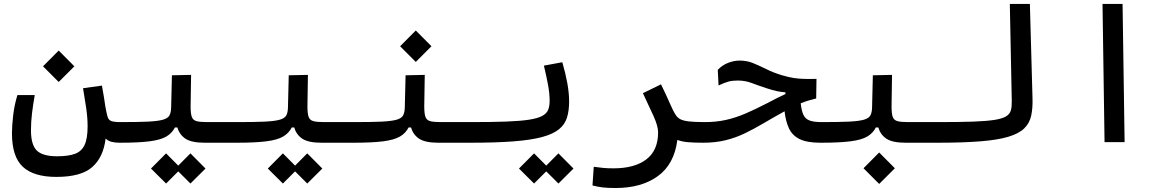

<svg xmlns="http://www.w3.org/2000/svg" viewBox="-20 -713 5899 963"><path d="M262.7 174.3Q149.4 174.3 94.7 123.8Q40 73.2 40 -43.9Q40 -83 46.1 -135Q52.2 -187 67.4 -236.3H154.3Q146 -189.5 140.6 -145.5Q135.3 -101.6 135.3 -59.6Q135.3 13.2 164.6 42Q193.8 70.8 266.6 70.8Q321.8 70.8 355.2 58.8Q388.7 46.9 404.1 14.4Q419.4 -18.1 419.4 -79.1Q419.4 -123 412.1 -172.4Q404.8 -221.7 396.5 -270.5L491.2 -283.7Q497.1 -252.4 501.5 -224.6Q505.4 -196.3 508.3 -179.2Q514.6 -144 519.5 -127.4Q524.4 -110.8 538.6 -105.7Q552.7 -100.6 585.9 -100.6Q611.8 -100.6 619.6 -89.6Q627.4 -78.6 627.4 -52.7Q627.4 -26.4 619.4 -11.7Q611.3 2.9 580.1 2.9Q557.1 2.9 539.8 -1.5Q522.5 -5.9 509.8 -18.1Q498.5 75.7 442.6 125Q386.7 174.3 262.7 174.3ZM274.4 -301.8 195.8 -380.4 274.4 -459.5 353 -380.4Z M580.1 2.9 585.9 -100.6Q672.4 -100.6 722.9 -103Q773.4 -105.5 798.1 -112.8Q822.8 -120.1 830.3 -134.8Q837.9 -149.4 838.4 -174.3L842.3 -335.4L938.5 -337.4L936 -179.2Q936 -143.6 941.9 -127Q947.8 -110.4 965.3 -105.5Q982.9 -100.6 1018.6 -100.6H1171.9Q1190.4 -100.6 1199.5 -87.6Q1208.5 -74.7 1208.5 -56.2Q1208.5 -22 1196 -9.5Q1183.6 2.9 1166 2.9H1007.3Q940.9 2.9 910.6 -17.1Q880.4 -37.1 869.6 -73.7H857.4Q842.8 -44.9 814 -28.1Q785.2 -11.2 730 -4.2Q674.8 2.9 580.1 2.9ZM935.1 207.5 874 146.5 813 207.5 737.3 132.3 813 56.2 874 117.7 935.1 56.2 1010.7 132.3Z M1166 2.9 1171.9 -100.6Q1258.3 -100.6 1308.8 -103Q1359.4 -105.5 1384 -112.8Q1408.7 -120.1 1416.3 -134.8Q1423.8 -149.4 1424.3 -174.3L1428.2 -335.4L1524.4 -337.4L1522 -179.2Q1522 -143.6 1527.8 -127Q1533.7 -110.4 1551.3 -105.5Q1568.8 -100.6 1604.5 -100.6H1757.8Q1776.4 -100.6 1785.4 -87.6Q1794.4 -74.7 1794.4 -56.2Q1794.4 -22 1782 -9.5Q1769.5 2.9 1752 2.9H1593.3Q1526.9 2.9 1496.6 -17.1Q1466.3 -37.1 1455.6 -73.7H1443.4Q1428.7 -44.9 1399.9 -28.1Q1371.1 -11.2 1315.9 -4.2Q1260.7 2.9 1166 2.9ZM1521 207.5 1460 146.5 1398.9 207.5 1323.2 132.3 1398.9 56.2 1460 117.7 1521 56.2 1596.7 132.3Z M1752 2.9 1757.8 -100.6Q1844.2 -100.6 1894.8 -103Q1945.3 -105.5 1970 -112.8Q1994.6 -120.1 2002.2 -134.8Q2009.8 -149.4 2010.3 -174.3L2014.2 -335.4L2110.4 -337.4L2107.9 -179.2Q2107.9 -143.6 2113.8 -127Q2119.6 -110.4 2137.2 -105.5Q2154.8 -100.6 2190.4 -100.6H2343.8Q2362.3 -100.6 2371.3 -87.6Q2380.4 -74.7 2380.4 -56.2Q2380.4 -22 2367.9 -9.5Q2355.5 2.9 2337.9 2.9H2179.2Q2112.8 2.9 2082.5 -17.1Q2052.2 -37.1 2041.5 -73.7H2029.3Q2014.6 -44.9 1985.8 -28.1Q1957 -11.2 1901.9 -4.2Q1846.7 2.9 1752 2.9ZM2065.4 -402.3 1986.8 -481 2065.4 -560.1 2144 -481Z M2337.9 2.9Q2321.8 2.9 2321.8 -52.7Q2321.8 -78.6 2328.6 -89.6Q2335.4 -100.6 2343.8 -100.6Q2449.7 -100.6 2520.5 -103.3Q2591.3 -106 2634.5 -112.8Q2677.7 -119.6 2700 -131.8Q2722.2 -144 2729.5 -162.6Q2736.8 -181.2 2736.8 -208Q2736.8 -244.1 2728.5 -288.6Q2720.2 -333 2708 -383.8L2800.3 -400.9Q2816.9 -343.8 2825.7 -294.7Q2834.5 -245.6 2834.5 -203.6Q2834.5 -157.7 2823.7 -123Q2813 -88.4 2783.4 -64.5Q2753.9 -40.5 2698.7 -25.6Q2643.6 -10.7 2555.2 -3.9Q2466.8 2.9 2337.9 2.9ZM2780.8 207.5 2719.7 146.5 2658.7 207.5 2583 132.3 2658.7 56.2 2719.7 117.7 2780.8 56.2 2856.4 132.3Z M3377.4 -11.2Q3361.8 110.8 3279.5 170.4Q3197.3 230 3067.4 230Q3028.3 230 3003.4 227.1Q2978.5 224.1 2951.7 217.3L2958 123.5Q2985.8 127 3005.4 129.2Q3024.9 131.3 3057.6 131.3Q3162.6 131.3 3221.7 86.4Q3280.8 41.5 3280.8 -49.3Q3280.8 -80.6 3257.1 -132.8Q3233.4 -185.1 3204.6 -245.6L3295.4 -290Q3324.2 -231 3339.8 -194.3Q3355.5 -157.2 3370.6 -134.3Q3378.9 -122.1 3393.1 -114.7Q3407.2 -107.4 3435.8 -104Q3464.4 -100.6 3515.6 -100.6Q3534.2 -100.6 3543.2 -91.3Q3552.2 -82 3552.2 -56.2Q3552.2 -22 3539.8 -9.5Q3527.3 2.9 3509.8 2.9Q3460.9 2.9 3430.7 0.2Q3400.4 -2.4 3377.4 -11.2Z M4095.7 2.9Q4028.3 2.9 3991.2 -15.1Q3954.1 -33.2 3937.5 -68.4Q3920.9 -103.5 3915 -154.8Q3858.4 -123.5 3810.5 -95.2Q3762.7 -66.9 3716.8 -44.7Q3670.9 -22.5 3619.9 -9.8Q3568.8 2.9 3505.9 2.9Q3494.1 2.9 3487.8 -9.3Q3481.4 -21.5 3481.4 -51.3Q3481.4 -100.6 3515.6 -100.6Q3572.3 -100.6 3621.3 -111.6Q3670.4 -122.6 3720.2 -144Q3770 -165.5 3828.6 -195.8Q3858.4 -211.4 3879.4 -222.2Q3900.4 -232.9 3919.4 -241.2V-250Q3896.5 -251.5 3875.5 -256.1Q3854.5 -260.7 3821.3 -271.5Q3781.7 -284.7 3749.5 -296.9Q3717.3 -309.1 3679.7 -309.1Q3652.8 -309.1 3633.1 -303.7Q3613.3 -298.3 3584 -284.2L3580.1 -362.8Q3603 -386.7 3632.3 -397.9Q3661.6 -409.2 3689.9 -409.2Q3726.1 -409.2 3757.1 -396.5Q3788.1 -383.8 3822.8 -366.7Q3857.4 -349.1 3902.8 -335.4Q3934.1 -326.2 3959.5 -322Q3984.9 -317.9 4012.2 -317.4Q4025.9 -316.9 4041.5 -316.9Q4057.1 -316.9 4075.2 -317.4L4073.7 -219.2Q4052.7 -213.9 4034.4 -208.5Q4016.1 -203.1 3996.1 -194.8Q4000 -158.2 4009.3 -137.7Q4018.6 -117.2 4039.8 -108.9Q4061 -100.6 4101.6 -100.6Q4120.1 -100.6 4129.2 -94.5Q4138.2 -88.4 4138.2 -65.9Q4138.2 -24.4 4125.7 -10.7Q4113.3 2.9 4095.7 2.9Z M4095.7 2.9 4101.6 -100.6Q4188 -100.6 4238.5 -103Q4289.1 -105.5 4313.7 -112.8Q4338.4 -120.1 4345.9 -134.8Q4353.5 -149.4 4354 -174.3L4357.9 -335.4L4454.1 -337.4L4451.7 -179.2Q4451.7 -143.6 4457.5 -127Q4463.4 -110.4 4481 -105.5Q4498.5 -100.6 4534.2 -100.6H4687.5Q4706.1 -100.6 4715.1 -87.6Q4724.1 -74.7 4724.1 -56.2Q4724.1 -22 4711.7 -9.5Q4699.2 2.9 4681.6 2.9H4522.9Q4456.5 2.9 4426.3 -17.1Q4396 -37.1 4385.3 -73.7H4373Q4358.4 -44.9 4329.6 -28.1Q4300.8 -11.2 4245.6 -4.2Q4190.4 2.9 4095.7 2.9ZM4389.6 209.5 4311 130.9 4389.6 51.8 4468.3 130.9Z M4681.6 2.9Q4653.3 2.9 4653.3 -51.3Q4653.3 -80.1 4663.1 -90.3Q4672.9 -100.6 4687.5 -100.6Q4792.5 -100.6 4860.8 -103Q4929.2 -105.5 4968.8 -111.8Q5008.3 -118.2 5026.9 -129.9Q5045.4 -141.6 5050.3 -160.2Q5055.2 -178.7 5054.7 -205.1L5044.9 -693.4H5145.5L5158.7 -219.7Q5160.2 -169.4 5151.9 -132.1Q5143.6 -94.7 5116.9 -68.8Q5090.3 -43 5037.6 -27.1Q4984.9 -11.2 4897.9 -4.2Q4811 2.9 4681.6 2.9Z M5520 0 5509.8 -693.4H5610.4L5620.6 0Z"/></svg>

Font: CaskaydiaMono NF
Style: Regular
Weight: 400
Designer: Aaron Bell
Foundry: Saja Typeworks
Version: Version 2111.001; ttfautohint (v1.8.4);Nerd Fonts 3.1.1